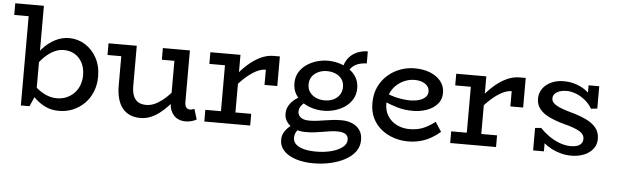

<svg xmlns="http://www.w3.org/2000/svg" viewBox="-53 -884 4189 1300"><g transform="rotate(5 2041.0 -234.0)"><path d="M3.2 -606.6V-686H193V-606.6ZM387.4 -483Q446.3 -483 495.8 -452.6Q545.2 -422.2 575.3 -367.5Q605.3 -312.9 605.3 -240Q605.3 -184.3 586.6 -137.6Q567.9 -91 534.3 -57.3Q500.8 -23.5 456.6 -4.8Q412.4 14 360.4 14Q308.2 14 268.4 -5.5Q228.6 -25 198.4 -53.8Q168.2 -82.5 144.5 -109.5V-181.5Q168.8 -153.5 199.2 -127.6Q229.7 -101.6 265.1 -85.7Q300.5 -69.8 339 -69.8Q374.5 -69.8 404.4 -82.4Q434.3 -95 456.5 -117.8Q478.8 -140.6 490.9 -171.9Q503.1 -203.2 503.1 -240.6Q503.1 -289 484.4 -324.8Q465.7 -360.6 432.8 -380.1Q399.9 -399.7 357.2 -399.2Q317.7 -399.2 278.9 -376.2Q240 -353.3 206.3 -313.5Q172.6 -273.8 147.9 -222.2V-298.3Q171.4 -352 208.9 -393.7Q246.4 -435.4 292.5 -459.2Q338.6 -483 387.4 -483ZM101.2 0V-685.5H197.9V-85.7L159.7 0Z M912.8 14Q874.3 14 844 0.8Q813.7 -12.4 792.7 -38.1Q771.7 -63.7 760.6 -102.6Q749.5 -141.5 749.5 -192.3V-471H847.9V-195.4Q847.9 -168.7 853.3 -147.2Q858.6 -125.7 870.2 -110Q881.7 -94.3 900.6 -85.9Q919.5 -77.5 947.2 -77.5Q972.3 -77.5 998.4 -88.2Q1024.5 -98.9 1051.4 -119.2Q1078.4 -139.5 1105.2 -168.6Q1132.1 -197.8 1158.2 -233.6V-155.2Q1127.7 -115.4 1098.2 -84.1Q1068.8 -52.7 1039.1 -30.9Q1009.4 -9 978.2 2.5Q947.1 14 912.8 14ZM655.9 -391.6V-471H827.6V-391.6ZM1220.6 10.3Q1187.9 10.3 1163.2 -3.9Q1138.5 -18.1 1124.5 -45.8Q1110.6 -73.5 1110.6 -113.1V-471H1209V-120.8Q1209 -94.9 1218.7 -83.7Q1228.5 -72.4 1242.5 -72.4Q1253.2 -72.4 1260.4 -74.4Q1267.5 -76.3 1273.7 -80L1295.6 -8.6Q1282.6 -1.6 1263.2 4.3Q1243.8 10.3 1220.6 10.3ZM1025.3 -391.6V-471H1194.6V-391.6Z M1520.6 -236.3V-313.9Q1557.8 -363.4 1599.8 -401.6Q1641.7 -439.9 1686.7 -461.7Q1731.8 -483.5 1777.3 -483.5H1819.4V-282.4H1732.6V-385.9Q1701.6 -386 1666.7 -367.8Q1631.8 -349.6 1594.8 -316.5Q1557.7 -283.5 1520.6 -236.3ZM1348.2 0V-79.4H1659.9V0ZM1454.3 -22V-471H1552.7V-22ZM1348.2 -391.6V-471H1547.2V-391.6Z M2107.4 217.5Q2042 217.5 1989.7 200.9Q1937.5 184.4 1907.2 153Q1877 121.6 1877 77.5Q1877 46.6 1892.6 22.6Q1908.2 -1.5 1930.3 -18.9Q1952.5 -36.3 1971.6 -46.6L2016.4 -23.6Q1996.5 -15.4 1979.6 6.5Q1962.7 28.3 1962.7 57.6Q1962.7 82.2 1981.3 100.1Q1999.9 118 2035.4 127.5Q2071 137 2120.6 137Q2173.6 137 2220.3 125.2Q2267 113.3 2296.4 91.1Q2325.7 68.8 2325.7 38.6Q2325.7 11.6 2305.9 -0.1Q2286 -11.8 2251.6 -11.8Q2227.8 -11.8 2203.3 -8.3Q2178.9 -4.8 2153 -0.2Q2127.1 4.4 2098.5 7.9Q2069.9 11.3 2037.4 11.3Q1993.6 11.3 1960.9 -3.6Q1928.1 -18.5 1909.7 -43.6Q1891.3 -68.8 1891.3 -100Q1891.3 -133.8 1908 -160Q1924.7 -186.1 1950.9 -205.1Q1977 -224.1 2005.3 -235L2047.5 -207.1Q2028.6 -198 2012.6 -185Q1996.6 -172 1987.1 -156.6Q1977.6 -141.2 1977.6 -123.4Q1977.6 -106.1 1987 -93.7Q1996.4 -81.2 2013.3 -74.6Q2030.3 -68 2054.4 -68Q2081.7 -68 2107.7 -71.2Q2133.7 -74.4 2159.7 -78.8Q2185.7 -83.1 2213.6 -86.3Q2241.5 -89.5 2272.9 -89.5Q2314.6 -89.5 2347 -75.3Q2379.5 -61.2 2398 -34.3Q2416.4 -7.5 2416.4 33.1Q2416.4 76.5 2391.7 110.6Q2366.9 144.7 2323.5 168.4Q2280.1 192.1 2224.6 204.8Q2169 217.5 2107.4 217.5ZM2145.8 -143Q2107.1 -143 2069.3 -153.7Q2031.5 -164.5 2000.8 -185.7Q1970 -206.9 1951.6 -238.7Q1933.3 -270.5 1933.3 -312Q1933.3 -354.5 1952.5 -386.5Q1971.7 -418.5 2003.2 -440Q2034.7 -461.5 2072 -472.3Q2109.2 -483 2145.8 -483Q2184.7 -483 2222.5 -472.3Q2260.3 -461.5 2291.3 -440.5Q2322.2 -419.5 2341.1 -388Q2360 -356.5 2360 -315Q2360 -272.9 2341.2 -240.6Q2322.4 -208.4 2291.3 -186.6Q2260.1 -164.9 2222.2 -154Q2184.2 -143 2145.8 -143ZM2146.4 -213.6Q2180.4 -213.6 2206.7 -226Q2233 -238.4 2248.1 -261.4Q2263.2 -284.4 2263.2 -315Q2263.2 -346.1 2247.2 -368Q2231.3 -390 2204.8 -401.2Q2178.3 -412.4 2146.4 -412.4Q2115 -412.4 2088.2 -400.2Q2061.4 -388 2045.5 -365.8Q2029.5 -343.6 2029.5 -312Q2029.5 -280.9 2045.5 -259Q2061.4 -237 2088 -225.3Q2114.5 -213.6 2146.4 -213.6ZM2282.3 -413.3 2248.3 -442Q2255.6 -473.8 2270.2 -497.4Q2284.8 -521 2306 -536.7Q2327.2 -552.4 2353.4 -560.7Q2379.6 -569.1 2409.6 -569.5V-487.6Q2365.3 -486.3 2335 -470.7Q2304.7 -455.1 2282.3 -413.3Z M2732.1 14Q2683.3 14 2636.5 -1.3Q2589.7 -16.5 2552.1 -46.6Q2514.6 -76.6 2492.7 -121.2Q2470.9 -165.7 2470.9 -223.8Q2470.9 -286 2493.4 -333.9Q2516 -381.8 2553.9 -415.1Q2591.8 -448.4 2639.1 -465.7Q2686.4 -483 2736 -483Q2795.7 -483 2841.9 -464.5Q2888 -446 2914.7 -412.4Q2941.4 -378.8 2941.4 -334.1Q2941.4 -287.8 2913.7 -256.9Q2885.9 -226 2842 -210.5Q2798.1 -194.9 2748.9 -194.9Q2688.4 -194.9 2639.8 -209.7Q2591.3 -224.5 2544.6 -244.8L2544.1 -304.5Q2596.9 -281.7 2641.3 -272.8Q2685.6 -263.8 2727.5 -263.8Q2759.6 -264.4 2785.5 -272.4Q2811.4 -280.3 2827.2 -296Q2843 -311.6 2843 -334.1Q2843 -366.3 2815.1 -385.5Q2787.2 -404.7 2742.6 -404.7Q2710.1 -404.7 2678.7 -392.5Q2647.3 -380.2 2621.8 -357.3Q2596.3 -334.3 2580.9 -301.5Q2565.4 -268.8 2565.4 -227.1Q2565.4 -177.8 2589.1 -142.2Q2612.8 -106.7 2651.5 -88.2Q2690.2 -69.8 2735.4 -69.8Q2791.2 -69.8 2833.4 -88.4Q2875.6 -107 2909 -134.7L2951.2 -69.9Q2923.5 -45.7 2890.5 -26.6Q2857.6 -7.5 2818.3 3.2Q2779 14 2732.1 14Z M3191.6 -236.3V-313.9Q3228.8 -363.4 3270.8 -401.6Q3312.7 -439.9 3357.7 -461.7Q3402.8 -483.5 3448.3 -483.5H3490.4V-282.4H3403.6V-385.9Q3372.6 -386 3337.7 -367.8Q3302.8 -349.6 3265.8 -316.5Q3228.7 -283.5 3191.6 -236.3ZM3019.2 0V-79.4H3330.9V0ZM3125.3 -22V-471H3223.7V-22ZM3019.2 -391.6V-471H3218.2V-391.6Z M3843.3 13.9Q3808.3 13.9 3774 5.3Q3739.8 -3.4 3708.6 -19.6Q3677.4 -35.9 3652 -57.5Q3626.5 -79.1 3609.1 -105.9L3656.4 -104.7V0.9H3583V-151.7L3624.4 -155.7Q3648.5 -129 3682.7 -104.7Q3716.8 -80.3 3756.1 -65.2Q3795.5 -50.1 3833.9 -50.1Q3859.3 -50.1 3877.4 -56.2Q3895.5 -62.4 3905.5 -75.2Q3915.5 -88.1 3915.5 -105.7Q3915.5 -122.3 3906.7 -135.2Q3897.9 -148.1 3880 -158.3Q3862.2 -168.5 3835.4 -178Q3808.7 -187.5 3772.9 -196.4Q3718.3 -211.3 3676.1 -231.1Q3633.9 -251 3609.6 -280.4Q3585.3 -309.7 3585.3 -351.7Q3585.3 -388.6 3605.7 -418.5Q3626.2 -448.3 3663.2 -466.1Q3700.1 -484 3750 -484Q3795.2 -484 3836.4 -469.7Q3877.5 -455.5 3909.6 -429.3Q3941.6 -403 3960.4 -367.1L3918.7 -368.4V-471H3991.2V-319.2L3948.7 -314.4Q3929.7 -347.1 3900.4 -370.9Q3871.1 -394.8 3838.2 -407.4Q3805.2 -420.1 3773.5 -420.1Q3748 -420.1 3727 -412.9Q3706 -405.7 3694.2 -392.8Q3682.4 -379.9 3682.4 -362.3Q3682.4 -346.8 3691.7 -334.9Q3700.9 -323.1 3718.8 -313.4Q3736.7 -303.6 3762.4 -294.6Q3788.2 -285.5 3821.1 -276.6Q3874.9 -261.7 3918.5 -241.4Q3962.1 -221.1 3987.4 -190.8Q4012.7 -160.4 4012.7 -114.2Q4012.7 -74.3 3989.6 -45.5Q3966.6 -16.7 3928.2 -1.4Q3889.9 13.9 3843.3 13.9Z"/></g></svg>

Font: BioRhyme ExtraBold
Style: Regular
Weight: 800
Designer: Aoife Mooney
Foundry: Aoife Mooney Type
Version: Version 1.600;gftools[0.9.33]